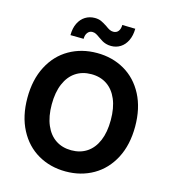

<svg xmlns="http://www.w3.org/2000/svg" viewBox="-131 -1022 1016 1138"><g transform="rotate(15 376.5 -453.0)"><path d="M377 9.8Q282.2 9.8 207 -33.7Q131.8 -77.1 88.9 -159.4Q45.9 -241.7 45.9 -353.5Q45.9 -465.8 88.9 -548.1Q131.8 -630.4 207 -673.6Q282.2 -716.8 377 -716.8Q471.2 -716.8 546.1 -673.6Q621.1 -630.4 664.1 -548.1Q707 -465.8 707 -353.5Q707 -241.2 664.1 -158.9Q621.1 -76.7 546.1 -33.4Q471.2 9.8 377 9.8ZM377 -586.9Q321.8 -586.9 281 -559.8Q240.2 -532.7 217.8 -480.2Q195.3 -427.7 195.3 -353.5Q195.3 -279.3 217.8 -226.8Q240.2 -174.3 281 -147.2Q321.8 -120.1 377 -120.1Q432.1 -120.1 472.7 -147.2Q513.2 -174.3 535.4 -226.6Q557.6 -278.8 557.6 -353.5Q557.6 -428.2 535.4 -480.5Q513.2 -532.7 472.7 -559.8Q432.1 -586.9 377 -586.9ZM310.5 -914.1Q333 -914.1 349.4 -906.7Q365.7 -899.4 387.7 -884.8Q401.9 -874 412.8 -868.7Q423.8 -863.3 435.5 -863.3Q455.6 -863.3 466.6 -877.7Q477.5 -892.1 477.5 -916L557.6 -914.1Q557.1 -872.1 542.2 -841.3Q527.3 -810.5 502 -794.4Q476.6 -778.3 445.3 -778.3Q427.2 -778.3 413.1 -782.7Q398.9 -787.1 389.6 -792.7Q380.4 -798.3 365.2 -808.6Q350.6 -819.3 340.3 -824.7Q330.1 -830.1 317.4 -830.1Q299.8 -830.1 288.6 -815.7Q277.3 -801.3 277.3 -777.3L196.3 -778.3Q196.3 -820.8 211.4 -851.6Q226.6 -882.3 252.4 -898.2Q278.3 -914.1 310.5 -914.1Z"/></g></svg>

Font: Pretendard
Style: Bold
Weight: 700
Designer: Base glyphs from Inter by Rasmus Andersson; Hangeul glyphs from Noto Sans CJK(Source Han Sans) by Jang Soo-young and Kan
Foundry: Kil Hyung-jin
Version: Version 1.309